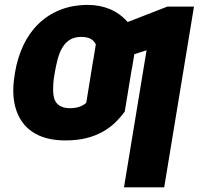

<svg xmlns="http://www.w3.org/2000/svg" viewBox="-20 -573 825 797"><path d="M40.5 -258.9 41.9 -269.5Q52.2 -332.4 76.7 -384.4Q101.2 -436.4 139.4 -473.7Q177.6 -511 229.2 -531.8Q280.9 -552.6 345.2 -552.6Q393.8 -552.6 435.7 -535.3Q477.6 -518.1 509.9 -481.5L674.4 -545.5H785.2L661.6 204.5H494.7L588.4 -364.3L537.6 -348L527 -284.8H526.6L497.9 -110.1Q480.5 -85.9 457.9 -64.1Q435.4 -42.3 405.7 -25.7Q376.1 -9.2 338.1 0.4Q300.1 9.9 251.4 9.9Q208.5 9.9 174.5 0.9Q140.6 -8.2 115.1 -25.2Q89.5 -42.3 72.3 -66.6Q55 -90.9 45.8 -120.9Q36.6 -150.9 35.3 -185.7Q34.1 -220.5 40.5 -258.9ZM200.6 -193.5Q201 -178.3 204.7 -165.3Q208.5 -152.3 216.8 -143.3Q225.1 -134.2 238.3 -129.1Q251.4 -123.9 270.6 -123.9Q313.6 -123.9 338.1 -146.3L366.5 -321.4H366.8L377.8 -389.2Q370 -404.1 355.8 -411.9Q341.6 -419.7 317.1 -419.7Q289.1 -419.7 270.2 -408Q251.4 -396.3 239.2 -375.9Q226.9 -355.5 219.6 -328.1Q212.4 -300.8 207 -269.5L205.3 -258.9Q202.4 -241.5 201.3 -225.5Q200.3 -209.5 200.6 -193.5Z"/></svg>

Font: Inter P Extra Bold
Style: Italic
Weight: 800
Italic angle: 9.39999°
Designer: Rasmus Andersson
Foundry: rsms
Version: Version 3.018;git-588b23468